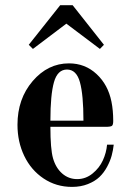

<svg xmlns="http://www.w3.org/2000/svg" viewBox="-20 -714 512 746"><path d="M248 -467.8Q310.5 -467.8 355.2 -426.3Q399.9 -384.8 413.1 -318.8Q419.9 -285.2 419.9 -244.1Q419.9 -229 415 -225.1Q410.2 -221.2 389.2 -221.2H175.8Q175.8 -134.8 186 -99.1Q196.8 -61.5 221.7 -39.8Q246.6 -18.1 279.8 -18.1Q313 -18.1 339.6 -39.8Q366.2 -61.5 379.6 -90.8Q393.1 -120.1 396 -151.9H421.9Q419.4 -129.9 413.8 -109.1Q408.2 -88.4 396 -65.7Q383.8 -43 366.5 -26.4Q349.1 -9.8 321.5 1.2Q293.9 12.2 259.8 12.2Q198.2 12.2 149.4 -20.5Q100.6 -53.2 74.2 -108.2Q47.9 -163.1 47.9 -229Q47.9 -330.1 106.9 -398.9Q166 -467.8 248 -467.8ZM304.2 -245.1Q304.2 -345.7 290.5 -394.8Q276.9 -443.8 240.2 -443.8Q203.6 -443.8 189.7 -394.8Q175.8 -345.7 175.8 -245.1ZM107.9 -523.9 91.8 -540 213.9 -693.8H262.2L383.8 -540L368.2 -523.9L237.8 -622.1Z"/></svg>

Font: Flanker Steampunk
Style: Bold
Weight: 700
Designer: Alexey Kryukov, Leonardo Di Lena
Foundry: Alexey Kryukov, Leonardo Di Lena
Version: 1.210